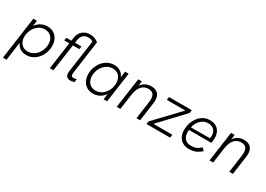

<svg xmlns="http://www.w3.org/2000/svg" viewBox="-1 -1617 3789 2735"><g transform="rotate(30 1894.0 -250.0)"><path d="M114 -493H173.5L160.5 -400.5Q193 -448 241 -474Q289 -500 347 -500Q405.5 -500 449.5 -473Q493.5 -446 517.5 -397.8Q541.5 -349.5 541.5 -287.5Q541.5 -210.5 507.8 -142.8Q474 -75 414.8 -34Q355.5 7 282.5 7Q222 7 178.8 -22Q135.5 -51 117 -100.5L75.5 204H16ZM274 -47.5Q333.5 -47.5 381.2 -81.2Q429 -115 455.8 -169.8Q482.5 -224.5 482.5 -284.5Q482.5 -331.5 464.5 -367.8Q446.5 -404 413.2 -424.2Q380 -444.5 336 -444.5Q277 -444.5 230 -410.8Q183 -377 156.8 -322Q130.5 -267 130.5 -206.5Q130.5 -160 148.2 -123.8Q166 -87.5 198.5 -67.5Q231 -47.5 274 -47.5Z M929 -77.5Q929 -85 931 -104L1006 -629Q974 -654.5 931 -654.5Q821 -654.5 804.5 -531.5L799 -493H906L898.5 -445.5H792L729 0H670L732.5 -445.5H649.5L657 -493H740L745 -535.5Q753 -592 779.2 -630Q805.5 -668 844 -686Q882.5 -704 928.5 -704Q972 -704 1004.5 -691.8Q1037 -679.5 1067.5 -655L992 -110.5Q991 -103.5 991 -90.5Q991 -68 1000 -57.8Q1009 -47.5 1028.5 -47.5Q1047.5 -47.5 1079 -58L1075 -4.5Q1036 7 1007.5 7Q970.5 7 949.8 -14.2Q929 -35.5 929 -77.5Z M1185 -205.5Q1185 -282.5 1218.8 -350.2Q1252.5 -418 1312 -459Q1371.5 -500 1444.5 -500Q1505 -500 1548 -471.2Q1591 -442.5 1609.5 -393.5L1623 -493H1682L1612.5 0H1553.5L1566.5 -93Q1534 -45 1486 -19Q1438 7 1379.5 7Q1321 7 1277 -20Q1233 -47 1209 -95.2Q1185 -143.5 1185 -205.5ZM1390.5 -48.5Q1450 -48.5 1496.8 -82.2Q1543.5 -116 1569.8 -171Q1596 -226 1596 -286.5Q1596 -333 1578.2 -369.2Q1560.5 -405.5 1527.8 -425.5Q1495 -445.5 1452 -445.5Q1392.5 -445.5 1345 -411.5Q1297.5 -377.5 1271 -322.8Q1244.5 -268 1244.5 -208Q1244.5 -161 1262.5 -124.8Q1280.5 -88.5 1313.5 -68.5Q1346.5 -48.5 1390.5 -48.5Z M1840 -493H1899L1888 -414Q1917 -457 1959.2 -478.5Q2001.5 -500 2052.5 -500Q2123.5 -500 2162 -462.5Q2200.5 -425 2200.5 -351.5Q2200.5 -328 2197 -305L2154.5 0H2094.5L2135 -287Q2138.5 -311.5 2138.5 -335.5Q2138.5 -392.5 2113 -420.2Q2087.5 -448 2037 -448Q1967.5 -448 1923.2 -398.8Q1879 -349.5 1865 -249.5L1830 0H1770Z M2265.5 -45.5 2643 -442.5H2338.5L2345.5 -493H2720.5L2714 -444L2344 -51.5H2655.5L2648 0H2259.5Z M2765.5 -196.5Q2765.5 -272.5 2796 -342.5Q2826.5 -412.5 2884 -456.2Q2941.5 -500 3018 -500Q3081.5 -500 3123 -474Q3164.5 -448 3183.8 -405.2Q3203 -362.5 3203 -311Q3203 -291.5 3200.2 -268Q3197.5 -244.5 3193 -229H2826.5Q2824.5 -212.5 2824.5 -193.5Q2824.5 -124 2860.8 -85.8Q2897 -47.5 2963 -47.5Q3011 -47.5 3047 -62.5Q3083 -77.5 3120 -112.5L3159.5 -72.5Q3111.5 -30 3065.5 -11.5Q3019.5 7 2961 7Q2898 7 2854 -18.8Q2810 -44.5 2787.8 -90.5Q2765.5 -136.5 2765.5 -196.5ZM3146 -276Q3149 -298.5 3149 -321Q3149 -354.5 3135.5 -383.8Q3122 -413 3092.8 -431.2Q3063.5 -449.5 3018 -449.5Q2971.5 -449.5 2932.8 -426.5Q2894 -403.5 2868 -363.5Q2842 -323.5 2832 -274.5Z M3366.5 -493H3425.5L3414.5 -414Q3443.5 -457 3485.8 -478.5Q3528 -500 3579 -500Q3650 -500 3688.5 -462.5Q3727 -425 3727 -351.5Q3727 -328 3723.5 -305L3681 0H3621L3661.5 -287Q3665 -311.5 3665 -335.5Q3665 -392.5 3639.5 -420.2Q3614 -448 3563.5 -448Q3494 -448 3449.8 -398.8Q3405.5 -349.5 3391.5 -249.5L3356.5 0H3296.5Z"/></g></svg>

Font: HK Grotesk Light
Style: Italic
Weight: 300
Italic angle: -16°
Designer: Alfredo Marco Pradil
Foundry: Hanken Design Co.
Version: Version 3.001